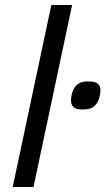

<svg xmlns="http://www.w3.org/2000/svg" viewBox="-20 -747 421 767"><path d="M30.8 0 185.1 -727.1H268.1L113.8 0ZM381.3 -385.7Q381.3 -380.9 380.4 -374.5Q379.4 -368.2 377.9 -361.8Q376.5 -355.5 374.5 -349.9Q372.6 -344.2 370.6 -340.8Q360.8 -322.8 346.7 -316.2Q332.5 -309.6 310.5 -309.6Q283.2 -309.6 273.4 -319.3Q263.7 -329.1 263.7 -345.7Q263.7 -355.5 265.9 -366.7Q268.1 -377.9 272.5 -387.7Q280.3 -404.8 294.4 -413.3Q308.6 -421.9 333.5 -421.9Q359.9 -421.9 370.6 -412.8Q381.3 -403.8 381.3 -385.7Z"/></svg>

Font: Lorenzo Sans
Style: Italic
Weight: 400
Italic angle: -12°
Foundry: Intel Corporation
Version: Version 1.00; ttfautohint (v1.5)